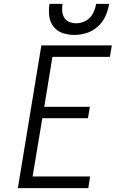

<svg xmlns="http://www.w3.org/2000/svg" viewBox="-20 -969 616 989"><path d="M72 0H435L444 -60H148L198 -360H433L443 -419H208L250 -676H546L556 -735H193ZM362 -789Q394 -789 426 -799Q458 -809 484 -832.5Q510 -856 523.5 -886.5Q537 -917 542 -949H475Q471 -924 458.5 -899.5Q446 -875 422 -862Q398 -849 372 -849Q354 -849 337 -856Q320 -863 311 -878Q302 -893 300.5 -911.5Q299 -930 302 -949H235Q230 -918 233.5 -887Q237 -856 255 -832.5Q273 -809 302 -799Q331 -789 362 -789Z"/></svg>

Font: Iosevka Sparkle Light
Style: Italic
Weight: 300
Italic angle: -9°
Designer: Belleve Invis
Foundry: Belleve Invis
Version: Version 4.5.0; ttfautohint (v1.8.3)